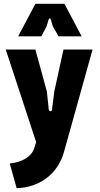

<svg xmlns="http://www.w3.org/2000/svg" viewBox="-20 -770 524 1004"><path d="M31 85 67 214C183 211 282 143 315 23L464 -511H312L264 -292L252 -198C251 -185 237 -185 235 -198L225 -292L165 -511H10L169 -27L160 2C148 45 101 78 31 85ZM75 -580H196L224 -633L234 -667C237 -676 244 -676 246 -667L256 -633L286 -580H407L317 -750H165Z"/></svg>

Font: Finlandica
Style: Bold
Weight: 700
Designer: Niklas Ekholm, Juho Hiilivirta, Jaakko Suomalainen
Foundry: Helsinki Type Studio
Version: Version 2.000;Glyphs 3.2 (3202)